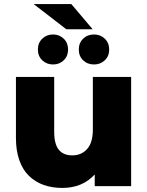

<svg xmlns="http://www.w3.org/2000/svg" viewBox="-20 -924 732 953"><path d="M289.1 8.8Q238.3 8.8 197 -5.9Q155.8 -20.5 124.5 -50.3Q93.3 -80.1 76.2 -127.9Q59.1 -175.8 59.1 -238.8V-542H249V-270Q249 -209 271.7 -180.9Q294.4 -152.8 338.9 -152.8Q384.3 -152.8 412.6 -184.6Q440.9 -216.3 440.9 -280.8V-542H630.9V0H450.2V-58.1Q389.2 8.8 289.1 8.8ZM309.1 -778.8 147 -903.8H334L439.9 -778.8ZM296.4 -624.8Q274.9 -604 243.2 -604Q211.4 -604 189.7 -624.8Q168 -645.5 168 -678.2Q168 -710.9 189.7 -731.9Q211.4 -752.9 243.2 -752.9Q274.9 -752.9 296.4 -731.9Q317.9 -710.9 317.9 -678.2Q317.9 -645.5 296.4 -624.8ZM446.8 -604Q414.1 -604 392.6 -624.8Q371.1 -645.5 371.1 -678.2Q371.1 -710.9 392.6 -731.9Q414.1 -752.9 446.8 -752.9Q478.5 -752.9 500.2 -731.9Q522 -710.9 522 -678.2Q522 -645.5 500.2 -624.8Q478.5 -604 446.8 -604Z"/></svg>

Font: Montserrat ExtraBold
Style: Regular
Weight: 800
Designer: Julieta Ulanovsky
Foundry: Julieta Ulanovsky
Version: Version 9.000